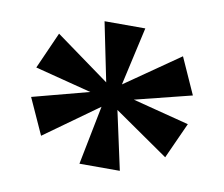

<svg xmlns="http://www.w3.org/2000/svg" viewBox="-53 -824 609 521"><g transform="rotate(10 251.0 -563.5)"><path d="M35.2 -522.9 190.9 -564 35.2 -604 80.1 -705.1 229 -597.2 195.8 -759.8H308.1L272 -599.1L421.9 -703.1L466.8 -603L311 -564L466.8 -523.9L421.9 -424.8L272 -528.8L307.1 -367.2H195.8L228 -529.8L80.1 -423.8Z"/></g></svg>

Font: Koh Santepheap
Style: Bold
Weight: 700
Designer: Danh Hong
Version: Version 2.002; ttfautohint (v1.8.3)